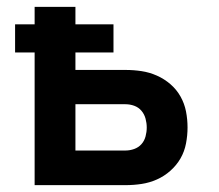

<svg xmlns="http://www.w3.org/2000/svg" viewBox="-20 -540 640 560"><path d="M81 0V-387H24V-469H81V-520H200V-469H311V-387H200V-336H346Q370 -336 393 -332.5Q416 -329 437.5 -319.5Q459 -310 477 -294.5Q495 -279 506.5 -258.5Q518 -238 522.5 -215Q527 -192 527 -168Q527 -145 522.5 -121.5Q518 -98 506.5 -78Q495 -58 477 -42Q459 -26 437.5 -16.5Q416 -7 393 -3.5Q370 0 346 0ZM200 -101H346Q359 -101 371.5 -105.5Q384 -110 392.5 -119.5Q401 -129 404.5 -142Q408 -155 408 -168Q408 -181 404.5 -194Q401 -207 392.5 -217Q384 -227 371.5 -231.5Q359 -236 346 -236H200Z"/></svg>

Font: Iosevka Aile
Style: Bold
Weight: 700
Designer: Belleve Invis
Foundry: Belleve Invis
Version: Version 28.0.1; ttfautohint (v1.8.4)